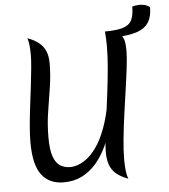

<svg xmlns="http://www.w3.org/2000/svg" viewBox="-62 -990 945 1076"><g transform="rotate(-5 410.5 -451.5)"><path d="M233 -653Q233 -586 222.5 -518.5Q212 -451 201 -382Q190 -313 190 -239Q190 -167 204 -129Q218 -91 242.5 -76.5Q267 -62 298 -62Q318 -62 344.5 -71.5Q371 -81 400.5 -105.5Q430 -130 458.5 -176Q487 -222 510 -294.5Q533 -367 547 -472Q561 -577 561 -720L564 -388Q554 -329 537.5 -270.5Q521 -212 497 -160Q473 -108 438.5 -67.5Q404 -27 358.5 -3.5Q313 20 254 20Q173 20 130 -36.5Q87 -93 87 -220Q87 -260 91.5 -312Q96 -364 103 -420Q110 -476 116.5 -530.5Q123 -585 127.5 -631Q132 -677 132 -707Q132 -772 121 -802Q161 -788 185.5 -767.5Q210 -747 221.5 -719Q233 -691 233 -653ZM668 -684Q668 -652 661.5 -596Q655 -540 645 -471Q635 -402 625 -330Q615 -258 608.5 -192.5Q602 -127 602 -78Q602 -2 616 31Q574 16 549 -5.5Q524 -27 513.5 -57.5Q503 -88 503 -129Q503 -160 509 -211.5Q515 -263 523.5 -327Q532 -391 540.5 -460Q549 -529 555 -596Q561 -663 561 -720Q561 -741 560 -762Q559 -783 557 -802Q596 -800 618.5 -791Q641 -782 651.5 -766.5Q662 -751 665 -730.5Q668 -710 668 -684ZM577 -764 557 -802Q622 -802 658 -813Q694 -824 708 -851.5Q722 -879 722 -928Q732 -931 742.5 -932.5Q753 -934 764 -934Q799 -934 821 -916Q821 -860 797.5 -826.5Q774 -793 720.5 -778.5Q667 -764 577 -764Z"/></g></svg>

Font: Merienda
Style: Regular
Weight: 400
Designer: Eduardo Rodriguez Tunni
Foundry: Eduardo Rodriguez Tunni
Version: Version 2.001